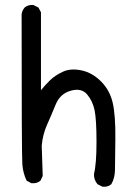

<svg xmlns="http://www.w3.org/2000/svg" viewBox="-20 -735 540 764"><path d="M388 8 368 -2Q353 -20 354 -43Q364 -82 364 -170.5Q364 -259 356.5 -296Q349 -333 326.5 -359.5Q304 -386 261.5 -374Q219 -362 201.5 -319Q184 -276 167 -238Q150 -200 146 -155L150 -35L141 -16Q127 -4 105 -6L86 -16Q72 -45 69 -79.5Q66 -114 66 -678Q68 -693 78 -705Q92 -717 113 -715L133 -705L143 -686V-376Q160 -397 179.5 -416Q199 -435 230 -449.5Q261 -464 304 -455Q347 -446 382 -411Q417 -376 428.5 -326Q440 -276 439 -182Q438 -88 437.5 -57.5Q437 -27 423 -2Q409 10 388 8Z"/></svg>

Font: Kosefont JP
Style: Regular
Weight: 400
Designer: Nozomi Seto 瀬戸のぞみ
Version: Version 3.00;June 19, 2020